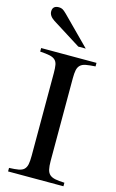

<svg xmlns="http://www.w3.org/2000/svg" viewBox="-134 -942 601 995"><g transform="rotate(15 166.5 -445.0)"><path d="M115 -553Q115 -581 112 -597.5Q109 -614 98.5 -623.5Q88 -633 69 -637Q50 -641 18 -643V-662H315V-643Q283 -641 264 -637.5Q245 -634 234.5 -624Q224 -614 220.5 -597Q217 -580 217 -553V-109Q217 -82 221 -64.5Q225 -47 235.5 -37.5Q246 -28 265 -24Q284 -20 315 -19V0H18V-19Q49 -20 68.5 -23.5Q88 -27 98 -37Q108 -47 111.5 -64Q115 -81 115 -109ZM202 -719 48 -816Q19 -835 19 -859Q19 -890 53 -890Q64 -890 72.5 -885.5Q81 -881 95 -867L242 -719Z"/></g></svg>

Font: Klingon pIqaD vaHbo'
Style: Regular
Weight: 400
Width: 0
Designer: Mike Neff (qa'vaj)
Foundry: Mike Neff and Michael Everson
Version: Version 2.003